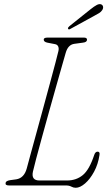

<svg xmlns="http://www.w3.org/2000/svg" viewBox="-20 -878 522 909"><path d="M292.5 0H23Q4 0 6.5 -11.5Q7 -21.5 27.5 -25L57 -29Q94 -35 106.5 -80Q111.5 -99 123.5 -143Q135.5 -187 151.5 -245.2Q167.5 -303.5 184.5 -366Q201.5 -428.5 216.8 -485Q232 -541.5 242.8 -582Q253.5 -622.5 256.5 -636Q259.5 -649 255.5 -658Q251.5 -667 240.5 -669L204.5 -676Q187 -679.5 187 -690.5Q187 -700 205 -700H377.5Q392 -700 392 -690Q392 -678 372 -676L332 -670.5Q302 -666.5 291 -627.5Q287.5 -616 276 -575.2Q264.5 -534.5 248 -476.5Q231.5 -418.5 213.5 -354Q195.5 -289.5 179.2 -230Q163 -170.5 151.2 -126.5Q139.5 -82.5 136 -66Q126.5 -23.5 167 -23.5H297Q341 -23.5 372 -49Q403 -74.5 426 -144Q431 -160 442 -160Q454 -160 451 -144Q444.5 -100.5 425.5 -65.2Q406.5 -30 382.8 -9.5Q359 11 338.5 11Q327.5 11 317.5 5.5Q307.5 0 292.5 0ZM408.5 -834Q426 -848 437.8 -854.2Q449.5 -860.5 458.5 -857.5Q466 -854.5 467.8 -847Q469.5 -839.5 464.5 -831Q459 -822 449.2 -816Q439.5 -810 427 -803.5L312 -740.5Q305 -736.5 302.5 -741.5Q300.5 -744.5 303 -748Q305.5 -751.5 309 -754.5Z"/></svg>

Font: Fraunces 72pt SuperSoft Thin
Style: Italic
Weight: 100
Italic angle: -16°
Version: Version 1.000;[b76b70a41]